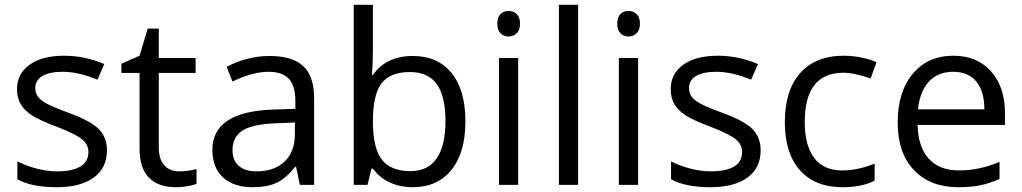

<svg xmlns="http://www.w3.org/2000/svg" viewBox="-20 -780 4312 810"><path d="M431.2 -146Q431.2 -71.3 375.5 -30.8Q319.8 9.8 219.2 9.8Q112.8 9.8 53.2 -23.9V-99.1Q91.8 -79.6 136 -68.4Q180.2 -57.1 221.2 -57.1Q284.7 -57.1 318.8 -77.4Q353 -97.7 353 -139.2Q353 -170.4 325.9 -192.6Q298.8 -214.8 220.2 -245.1Q145.5 -272.9 114 -293.7Q82.5 -314.5 67.1 -340.8Q51.8 -367.2 51.8 -403.8Q51.8 -469.2 105 -507.1Q158.2 -544.9 251 -544.9Q337.4 -544.9 419.9 -509.8L391.1 -443.8Q310.5 -477.1 245.1 -477.1Q187.5 -477.1 158.2 -459Q128.9 -440.9 128.9 -409.2Q128.9 -387.7 139.9 -372.6Q150.9 -357.4 175.3 -343.8Q199.7 -330.1 269 -304.2Q364.3 -269.5 397.7 -234.4Q431.2 -199.2 431.2 -146Z M735.8 -57.1Q757.3 -57.1 777.3 -60.3Q797.4 -63.5 809.1 -66.9V-4.9Q795.9 1.5 770.3 5.6Q744.6 9.8 724.1 9.8Q568.8 9.8 568.8 -153.8V-472.2H492.2V-511.2L568.8 -544.9L603 -659.2H649.9V-535.2H805.2V-472.2H649.9V-157.2Q649.9 -108.9 672.9 -83Q695.8 -57.1 735.8 -57.1Z M1245.1 0 1229 -76.2H1225.1Q1185.1 -25.9 1145.3 -8.1Q1105.5 9.8 1045.9 9.8Q966.3 9.8 921.1 -31.2Q876 -72.3 876 -147.9Q876 -310.1 1135.3 -317.9L1226.1 -320.8V-354Q1226.1 -417 1199 -447Q1171.9 -477.1 1112.3 -477.1Q1045.4 -477.1 960.9 -436L936 -498Q975.6 -519.5 1022.7 -531.7Q1069.8 -543.9 1117.2 -543.9Q1212.9 -543.9 1259 -501.5Q1305.2 -459 1305.2 -365.2V0ZM1062 -57.1Q1137.7 -57.1 1180.9 -98.6Q1224.1 -140.1 1224.1 -214.8V-263.2L1143.1 -259.8Q1046.4 -256.3 1003.7 -229.7Q960.9 -203.1 960.9 -147Q960.9 -103 987.5 -80.1Q1014.2 -57.1 1062 -57.1Z M1721.2 -543.9Q1826.7 -543.9 1885 -471.9Q1943.4 -399.9 1943.4 -268.1Q1943.4 -136.2 1884.5 -63.2Q1825.7 9.8 1721.2 9.8Q1668.9 9.8 1625.7 -9.5Q1582.5 -28.8 1553.2 -68.8H1547.4L1530.3 0H1472.2V-759.8H1553.2V-575.2Q1553.2 -513.2 1549.3 -463.9H1553.2Q1609.9 -543.9 1721.2 -543.9ZM1709.5 -476.1Q1626.5 -476.1 1589.8 -428.5Q1553.2 -380.9 1553.2 -268.1Q1553.2 -155.3 1590.8 -106.7Q1628.4 -58.1 1711.4 -58.1Q1786.1 -58.1 1822.8 -112.5Q1859.4 -167 1859.4 -269Q1859.4 -373.5 1822.8 -424.8Q1786.1 -476.1 1709.5 -476.1Z M2166 0H2085V-535.2H2166ZM2078.1 -680.2Q2078.1 -708 2091.8 -720.9Q2105.5 -733.9 2126 -733.9Q2145.5 -733.9 2159.7 -720.7Q2173.8 -707.5 2173.8 -680.2Q2173.8 -652.8 2159.7 -639.4Q2145.5 -626 2126 -626Q2105.5 -626 2091.8 -639.4Q2078.1 -652.8 2078.1 -680.2Z M2418.9 0H2337.9V-759.8H2418.9Z M2671.9 0H2590.8V-535.2H2671.9ZM2584 -680.2Q2584 -708 2597.7 -720.9Q2611.3 -733.9 2631.8 -733.9Q2651.4 -733.9 2665.5 -720.7Q2679.7 -707.5 2679.7 -680.2Q2679.7 -652.8 2665.5 -639.4Q2651.4 -626 2631.8 -626Q2611.3 -626 2597.7 -639.4Q2584 -652.8 2584 -680.2Z M3189 -146Q3189 -71.3 3133.3 -30.8Q3077.6 9.8 2977.1 9.8Q2870.6 9.8 2811 -23.9V-99.1Q2849.6 -79.6 2893.8 -68.4Q2938 -57.1 2979 -57.1Q3042.5 -57.1 3076.7 -77.4Q3110.8 -97.7 3110.8 -139.2Q3110.8 -170.4 3083.7 -192.6Q3056.6 -214.8 2978 -245.1Q2903.3 -272.9 2871.8 -293.7Q2840.3 -314.5 2825 -340.8Q2809.6 -367.2 2809.6 -403.8Q2809.6 -469.2 2862.8 -507.1Q2916 -544.9 3008.8 -544.9Q3095.2 -544.9 3177.7 -509.8L3148.9 -443.8Q3068.4 -477.1 3002.9 -477.1Q2945.3 -477.1 2916 -459Q2886.7 -440.9 2886.7 -409.2Q2886.7 -387.7 2897.7 -372.6Q2908.7 -357.4 2933.1 -343.8Q2957.5 -330.1 3026.9 -304.2Q3122.1 -269.5 3155.5 -234.4Q3189 -199.2 3189 -146Z M3534.7 9.8Q3418.5 9.8 3354.7 -61.8Q3291 -133.3 3291 -264.2Q3291 -398.4 3355.7 -471.7Q3420.4 -544.9 3540 -544.9Q3578.6 -544.9 3617.2 -536.6Q3655.8 -528.3 3677.7 -517.1L3652.8 -448.2Q3626 -459 3594.2 -466.1Q3562.5 -473.1 3538.1 -473.1Q3375 -473.1 3375 -265.1Q3375 -166.5 3414.8 -113.8Q3454.6 -61 3532.7 -61Q3599.6 -61 3669.9 -89.8V-18.1Q3616.2 9.8 3534.7 9.8Z M4022.9 9.8Q3904.3 9.8 3835.7 -62.5Q3767.1 -134.8 3767.1 -263.2Q3767.1 -392.6 3830.8 -468.8Q3894.5 -544.9 4002 -544.9Q4102.5 -544.9 4161.1 -478.8Q4219.7 -412.6 4219.7 -304.2V-252.9H3851.1Q3853.5 -158.7 3898.7 -109.9Q3943.8 -61 4025.9 -61Q4112.3 -61 4196.8 -97.2V-24.9Q4153.8 -6.3 4115.5 1.7Q4077.1 9.8 4022.9 9.8ZM4001 -477.1Q3936.5 -477.1 3898.2 -435.1Q3859.9 -393.1 3853 -318.8H4132.8Q4132.8 -395.5 4098.6 -436.3Q4064.5 -477.1 4001 -477.1Z"/></svg>

Font: f02100778
Style: Regular
Weight: 400
Foundry: Ascender Corporation
Version: Version 1.10